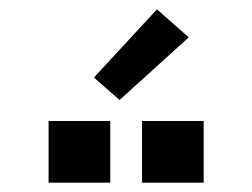

<svg xmlns="http://www.w3.org/2000/svg" viewBox="-20 -995 540 411"><path d="M416 -604H284V-736H416ZM216 -604H84V-736H216ZM236 -781 181 -829 316 -975 384 -915Z"/></svg>

Font: Iosevka SS04
Style: Bold
Weight: 700
Monospace: yes
Designer: Belleve Invis
Foundry: Belleve Invis
Version: Version 19.0.0; ttfautohint (v1.8.4)